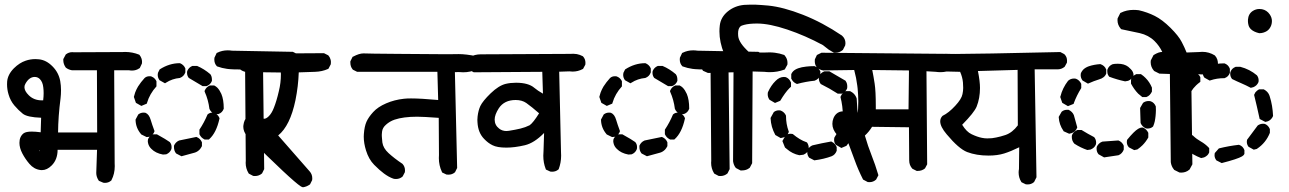

<svg xmlns="http://www.w3.org/2000/svg" viewBox="-20 -792 5540 825"><path d="M159.7 -61Q156.7 -61 153.3 -61.5Q126 -64.9 106.4 -87.9Q88.4 -108.9 75.9 -132.8Q63.5 -156.7 63.5 -178.2Q63.5 -205.1 81.5 -219.2Q91.8 -226.6 116.2 -226.6Q132.3 -226.6 154.8 -223.6L156.7 -286.1Q97.7 -288.1 78.1 -303.2Q59.1 -318.4 41.7 -338.9Q24.4 -359.4 16.6 -386.7Q10.3 -407.7 10.3 -429.7Q10.3 -435.5 10.7 -441.4Q13.2 -471.7 39.6 -498.5Q64 -522.5 90.3 -531.2Q110.4 -538.1 132.3 -538.1Q139.6 -538.1 147.9 -537.1Q179.2 -533.7 205.6 -506.8Q231.9 -480.5 238.8 -443.8Q242.2 -423.8 242.2 -405Q242.2 -386.2 240.2 -369.6Q230 -291.5 229.5 -222.7H397.5L396.5 -490.2H288.6Q273.9 -492.7 262.7 -501.5Q252 -516.6 252 -533.2Q252 -535.2 252 -538.1L262.7 -558.1Q275.4 -567.9 290.5 -567.9Q293.5 -567.9 296.4 -567.4L507.8 -568.4Q512.7 -568.8 517.6 -568.8Q548.8 -568.8 578.1 -557.1L579.6 -555.7Q590.3 -542 590.3 -526.4Q590.3 -523.4 589.8 -519L580.6 -499.5L578.6 -498.5Q564.9 -488.8 547.4 -488.8Q540.5 -488.8 533.2 -490.2H470.7Q470.7 -480 470.7 -469.7L472.7 -90.3Q473.1 -84 473.1 -78.1Q473.1 -44.9 459 -18.1L458.5 -16.6L457 -15.6Q446.3 -6.3 431.2 -6.3Q424.8 -6.3 422.9 -7.3L404.8 -15.1Q393.6 -31.7 393.6 -48.8Q393.6 -49.3 397 -148.4H227.5Q227.5 -106.4 202.1 -81.1Q182.1 -61 159.7 -61ZM151.4 -146Q149.4 -145 148.4 -144.5Q148.9 -143.6 149.9 -142.1Q150.4 -143.6 151.4 -146ZM165.5 -360.8Q167.5 -377.9 167.5 -391.6Q167.5 -405.3 166 -416.5Q163.6 -439.9 150.9 -452.6Q141.6 -461.4 129.4 -461.4Q105.5 -461.4 89.4 -432.6Q85 -425.3 85 -417.5Q85 -400.9 103.5 -382.8Q125.5 -360.8 159.7 -360.8Q162.6 -360.8 165.5 -360.8Z M1047.9 -47.9Q1035.6 -68.4 1035.6 -92.3Q1035.6 -97.2 1036.1 -101.1L1033.2 -493.2Q974.1 -493.2 955.6 -496.1Q934.1 -499 912.6 -506.8L911.1 -508.3Q900.9 -519.5 900.9 -536.1Q900.9 -539.6 901.4 -543.9L911.1 -564.5L913.6 -565.4Q934.1 -575.7 958.5 -575.7Q967.8 -575.7 977.1 -574.2L1238.3 -569.3L1256.8 -560.1L1257.8 -558.6Q1268.1 -546.9 1268.1 -530.3Q1268.1 -526.9 1267.6 -522L1258.3 -503.4L1256.3 -502.4Q1243.2 -492.7 1228.5 -492.2H1110.4L1115.2 -65.4L1106 -46.9Q1092.8 -35.6 1075.7 -35.6Q1072.8 -35.6 1067.9 -36.1L1049.3 -45.9ZM727.5 -160.6Q727.5 -162.6 727.5 -166Q734.4 -181.6 749 -188L750.5 -188.5Q786.6 -195.3 823.7 -203.6L826.2 -202.6Q840.8 -196.3 847.2 -181.6L847.7 -180.2V-164.1Q842.3 -153.8 837.4 -148.9Q828.1 -139.6 816.9 -136.2L759.8 -120.6L737.3 -132.3L735.8 -133.8Q727.5 -144.5 727.5 -160.6ZM616.2 -177.2Q615.2 -180.7 615.2 -182.9Q615.2 -185.1 615.2 -187Q615.2 -191.4 616 -193.6Q616.7 -195.8 618.2 -198.2Q624.5 -209 636.7 -214.4L638.2 -214.8H654.3Q694.8 -192.4 709.5 -181.6Q717.3 -172.9 717.3 -159.7Q717.3 -152.8 715.8 -149.9Q710 -135.7 695.3 -129.4L694.3 -128.9L680.2 -127.9Q648.4 -133.8 630.4 -152.3Q619.1 -163.1 616.2 -177.2ZM836.9 -215.3V-234.9Q857.4 -265.6 871.6 -299.8L872.6 -300.8Q880.9 -308.1 893.1 -308.1Q898.9 -308.1 901.4 -307.1Q916 -300.8 922.4 -286.1L923.3 -283.7L922.9 -281.7Q909.7 -221.7 879.4 -194.3L877 -192.4H859.4Q851.1 -196.8 845.9 -201.9Q840.8 -207 836.9 -215.3ZM575.7 -301.3Q585 -308.1 596.7 -308.1Q603 -308.1 605.5 -307.1Q620.6 -300.8 627.4 -277.3Q633.3 -257.3 644 -228.5Q641.6 -221.7 639.4 -218.8Q637.2 -215.8 634.8 -212.9Q629.4 -207.5 621.1 -204.1L609.9 -203.1L586.9 -214.4L585.9 -215.8Q563.5 -242.2 562.5 -275.9V-278.3L574.2 -300.3ZM882.3 -424.8H900.4Q908.7 -420.4 914.1 -415Q923.8 -404.8 931.2 -388.2Q941.4 -363.8 941.4 -326.2V-324.7Q938 -315.9 932.6 -310.5Q927.2 -305.2 918.5 -301.8H902.8Q886.7 -308.6 880.4 -323.2L879.9 -324.2Q875 -363.3 859.9 -397L858.9 -400.4L859.9 -403.3Q866.2 -418 880.9 -424.3ZM622.1 -464.4Q628.4 -464.4 630.6 -463.4Q632.8 -462.4 634.5 -461.4Q636.2 -460.4 638.2 -459.5Q647 -453.6 651.9 -443.8L652.3 -441.9V-420.9Q623 -388.7 611.8 -350.1L610.8 -346.7L587.4 -336.9L564 -350.1L555.2 -375.5Q558.1 -387.7 560.5 -393.8Q563 -399.9 564.2 -402.8Q565.4 -405.8 566.9 -408.7Q569.8 -414.6 573.2 -420.4Q585.4 -439.5 601.1 -456.5Q609.4 -464.4 622.1 -464.4ZM783.7 -479Q783.7 -484.9 784.7 -487.3Q791 -502 805.7 -508.3L807.1 -508.8H826.7Q856.9 -496.1 883.8 -473.1Q890.6 -463.9 890.6 -450.2Q890.6 -447.8 890.6 -444.3Q887.2 -436 881.8 -430.7Q876.5 -425.3 867.7 -421.9H852.5H850.6L791.5 -457L790.5 -458Q783.7 -467.3 783.7 -479ZM657.7 -470.7Q657.7 -474.1 658.7 -479L666 -493.7Q707.5 -520.5 752 -520.5H753.4Q769.5 -513.7 775.9 -499L776.4 -497.6V-481Q772.9 -471.7 767.3 -466.1Q761.7 -460.4 752.9 -457Q720.2 -454.1 692.9 -436.5L689 -434.1L665.5 -447.3L664.6 -448.7Q657.7 -458.5 657.7 -470.7Z M1025.4 -247.6Q1025.4 -250.5 1025.9 -253.9Q1028.8 -276.9 1041.5 -289.6Q1051.8 -299.8 1065.4 -299.8Q1070.3 -299.8 1075.7 -298.8Q1093.3 -294.4 1107.9 -284.2Q1111.3 -281.7 1115.2 -281.7Q1124 -281.7 1135.3 -293Q1147.9 -305.7 1156.7 -328.6Q1168.5 -357.9 1178.2 -400.4Q1187 -435.5 1187 -473.1Q1187 -477.1 1186.5 -480.5L1038.1 -482.4Q1022.9 -484.9 1010.7 -494.6Q1001 -508.8 1001 -525.9Q1001 -527.8 1001 -531.2L1010.3 -550.8L1011.2 -551.8Q1022.5 -562 1039.1 -562Q1042 -562 1045.4 -561.5L1372.1 -563.5L1390.6 -554.2Q1397.5 -546.4 1399.9 -537.6Q1401.9 -531.2 1401.9 -526.1Q1401.9 -521 1401.4 -516.1L1391.6 -497.1L1389.2 -495.6Q1364.3 -484.4 1334 -483.4L1263.7 -481Q1261.7 -421.4 1249.5 -361.3Q1226.6 -251.5 1175.3 -210L1310.5 -55.7Q1321.8 -43 1321.8 -25.9Q1321.8 -22.9 1321.3 -18.1L1312 0.5L1310.1 1.5Q1297.9 10.3 1281.7 12.7Q1276.4 11.2 1272.5 8.8Q1233.4 -16.1 1041 -207.5Q1025.4 -227.1 1025.4 -247.6Z M1865.7 -112.8Q1865.7 -119.1 1866.2 -125.5L1865.2 -285.6Q1799.3 -290.5 1772.5 -290.5Q1712.9 -290.5 1675.3 -277.8Q1654.3 -270.5 1638.7 -256.3Q1623.5 -243.2 1621.6 -226.1Q1620.6 -218.8 1620.6 -214.4Q1620.6 -210 1620.6 -207.8Q1620.6 -205.6 1621.1 -200.7Q1621.6 -190.9 1623 -179.7Q1626.5 -155.3 1649.4 -134.3Q1673.8 -111.8 1709.5 -87.9Q1720.2 -76.2 1720.2 -60.1Q1720.2 -57.1 1719.7 -52.2L1710.4 -34.2L1709.5 -33.2Q1697.8 -22.9 1681.6 -22.9Q1674.3 -22.9 1669.9 -24.4Q1665.5 -25.9 1660.2 -28.3Q1654.8 -30.8 1649.4 -33.7Q1639.2 -39.6 1629.9 -46.4Q1610.8 -60.5 1587.6 -84Q1564.5 -107.4 1552.7 -145.5Q1543 -176.8 1543 -204.6Q1543 -210.4 1543.5 -216.3Q1545.9 -249 1554.7 -268.8Q1563.5 -288.6 1583.5 -310.5Q1603.5 -332.5 1639.2 -347.9Q1674.8 -363.3 1715.8 -367.7Q1728 -369.1 1746.1 -369.1Q1788.1 -369.1 1862.8 -362.3L1859.4 -483.4H1514.6L1496.1 -492.7L1495.1 -494.1Q1485.4 -505.9 1485.4 -522.9Q1485.4 -524.9 1485.4 -528.3L1495.1 -547.9L1497.6 -548.8Q1523.4 -562.5 1541 -562.5Q1542 -562.5 1543.5 -562.5Q1559.1 -561.5 1689.9 -560.5Q1837.9 -559.1 1883.8 -559.1Q1929.7 -559.1 1938 -559.3Q1946.3 -559.6 1949.7 -559.6Q1983.4 -559.6 2027.3 -550.3L2029.3 -548.3Q2039.6 -537.1 2039.6 -520.5Q2039.6 -517.1 2039.1 -512.2L2029.3 -494.1Q2001 -481.4 1970.7 -481.4Q1960.9 -481.4 1950.7 -482.4L1934.6 -481.9L1944.3 -70.3L1935.1 -51.8L1933.6 -50.8Q1922.9 -41.5 1906.7 -41.5Q1903.3 -41.5 1898.4 -42L1879.9 -50.8L1878.9 -53.2Q1865.7 -81.1 1865.7 -112.8Z M2314.5 -123Q2314.5 -132.3 2315.4 -142.1L2317.9 -220.7Q2275.9 -177.7 2235.4 -168Q2191.4 -157.7 2155.8 -157.7Q2116.2 -157.7 2096.2 -168Q2077.1 -177.2 2060.1 -195.3Q2034.2 -221.7 2031.7 -266.1Q2031.2 -270.5 2031.2 -276.9Q2031.2 -283.2 2032.2 -292Q2035.2 -317.4 2043.9 -336.4Q2054.2 -357.9 2088.4 -391.1Q2123 -424.3 2152.8 -431.6Q2173.3 -436.5 2197.3 -436.5Q2250.5 -436.5 2275.9 -414.6Q2290.5 -402.3 2313 -389.6L2310.1 -483.4L2015.6 -481.4L1997.6 -491.2L1996.6 -492.2Q1987.3 -504.9 1987.3 -522Q1987.3 -523.9 1987.3 -527.3L1997.1 -545.9L1999 -546.9Q2020 -558.6 2046.4 -558.6Q2048.8 -558.6 2050.8 -558.6L2431.2 -560.5Q2436.5 -561 2443.4 -561Q2450.2 -561 2458.5 -559.6Q2471.7 -557.1 2484.4 -550.3L2485.4 -549.3Q2495.6 -538.1 2495.6 -522Q2495.6 -519 2495.1 -514.2L2485.4 -496.1L2483.4 -495.1Q2463.4 -484.4 2440.4 -484.4Q2433.6 -484.4 2426.3 -485.4L2382.8 -483.9L2390.6 -138.2Q2391.1 -130.4 2391.1 -123Q2391.1 -92.8 2380.4 -64.5L2378.9 -63.5Q2368.2 -54.2 2352.5 -54.2Q2349.1 -54.2 2344.7 -54.7L2325.7 -63.5L2324.7 -66.4Q2314.5 -92.3 2314.5 -123ZM2195.8 -362.3Q2147 -362.3 2123.5 -327.1Q2105.5 -299.3 2105.5 -278.3Q2105.5 -254.4 2124.5 -239.7Q2137.7 -229 2156.2 -229Q2161.1 -229 2167 -230Q2194.8 -234.4 2216.1 -239.5Q2237.3 -244.6 2255.9 -253.9Q2271.5 -265.1 2296.4 -305.2Q2264.6 -333 2241.2 -349.6Q2222.7 -362.3 2195.8 -362.3Z M3047.9 -47.9Q3035.6 -68.4 3035.6 -92.3Q3035.6 -97.2 3036.1 -101.1L3033.2 -493.2Q2974.1 -493.2 2955.6 -496.1Q2934.1 -499 2912.6 -506.8L2911.1 -508.3Q2900.9 -519.5 2900.9 -536.1Q2900.9 -539.6 2901.4 -543.9L2911.1 -564.5L2913.6 -565.4Q2934.1 -575.7 2958.5 -575.7Q2967.8 -575.7 2977.1 -574.2L3238.3 -569.3L3256.8 -560.1L3257.8 -558.6Q3268.1 -546.9 3268.1 -530.3Q3268.1 -526.9 3267.6 -522L3258.3 -503.4L3256.3 -502.4Q3243.2 -492.7 3228.5 -492.2H3110.4L3115.2 -65.4L3106 -46.9Q3092.8 -35.6 3075.7 -35.6Q3072.8 -35.6 3067.9 -36.1L3049.3 -45.9ZM2727.5 -160.6Q2727.5 -162.6 2727.5 -166Q2734.4 -181.6 2749 -188L2750.5 -188.5Q2786.6 -195.3 2823.7 -203.6L2826.2 -202.6Q2840.8 -196.3 2847.2 -181.6L2847.7 -180.2V-164.1Q2842.3 -153.8 2837.4 -148.9Q2828.1 -139.6 2816.9 -136.2L2759.8 -120.6L2737.3 -132.3L2735.8 -133.8Q2727.5 -144.5 2727.5 -160.6ZM2616.2 -177.2Q2615.2 -180.7 2615.2 -182.9Q2615.2 -185.1 2615.2 -187Q2615.2 -191.4 2616 -193.6Q2616.7 -195.8 2618.2 -198.2Q2624.5 -209 2636.7 -214.4L2638.2 -214.8H2654.3Q2694.8 -192.4 2709.5 -181.6Q2717.3 -172.9 2717.3 -159.7Q2717.3 -152.8 2715.8 -149.9Q2710 -135.7 2695.3 -129.4L2694.3 -128.9L2680.2 -127.9Q2648.4 -133.8 2630.4 -152.3Q2619.1 -163.1 2616.2 -177.2ZM2836.9 -215.3V-234.9Q2857.4 -265.6 2871.6 -299.8L2872.6 -300.8Q2880.9 -308.1 2893.1 -308.1Q2898.9 -308.1 2901.4 -307.1Q2916 -300.8 2922.4 -286.1L2923.3 -283.7L2922.9 -281.7Q2909.7 -221.7 2879.4 -194.3L2877 -192.4H2859.4Q2851.1 -196.8 2845.9 -201.9Q2840.8 -207 2836.9 -215.3ZM2575.7 -301.3Q2585 -308.1 2596.7 -308.1Q2603 -308.1 2605.5 -307.1Q2620.6 -300.8 2627.4 -277.3Q2633.3 -257.3 2644 -228.5Q2641.6 -221.7 2639.4 -218.8Q2637.2 -215.8 2634.8 -212.9Q2629.4 -207.5 2621.1 -204.1L2609.9 -203.1L2586.9 -214.4L2585.9 -215.8Q2563.5 -242.2 2562.5 -275.9V-278.3L2574.2 -300.3ZM2882.3 -424.8H2900.4Q2908.7 -420.4 2914.1 -415Q2923.8 -404.8 2931.2 -388.2Q2941.4 -363.8 2941.4 -326.2V-324.7Q2938 -315.9 2932.6 -310.5Q2927.2 -305.2 2918.5 -301.8H2902.8Q2886.7 -308.6 2880.4 -323.2L2879.9 -324.2Q2875 -363.3 2859.9 -397L2858.9 -400.4L2859.9 -403.3Q2866.2 -418 2880.9 -424.3ZM2622.1 -464.4Q2628.4 -464.4 2630.6 -463.4Q2632.8 -462.4 2634.5 -461.4Q2636.2 -460.4 2638.2 -459.5Q2647 -453.6 2651.9 -443.8L2652.3 -441.9V-420.9Q2623 -388.7 2611.8 -350.1L2610.8 -346.7L2587.4 -336.9L2564 -350.1L2555.2 -375.5Q2558.1 -387.7 2560.5 -393.8Q2563 -399.9 2564.2 -402.8Q2565.4 -405.8 2566.9 -408.7Q2569.8 -414.6 2573.2 -420.4Q2585.4 -439.5 2601.1 -456.5Q2609.4 -464.4 2622.1 -464.4ZM2783.7 -479Q2783.7 -484.9 2784.7 -487.3Q2791 -502 2805.7 -508.3L2807.1 -508.8H2826.7Q2856.9 -496.1 2883.8 -473.1Q2890.6 -463.9 2890.6 -450.2Q2890.6 -447.8 2890.6 -444.3Q2887.2 -436 2881.8 -430.7Q2876.5 -425.3 2867.7 -421.9H2852.5H2850.6L2791.5 -457L2790.5 -458Q2783.7 -467.3 2783.7 -479ZM2657.7 -470.7Q2657.7 -474.1 2658.7 -479L2666 -493.7Q2707.5 -520.5 2752 -520.5H2753.4Q2769.5 -513.7 2775.9 -499L2776.4 -497.6V-481Q2772.9 -471.7 2767.3 -466.1Q2761.7 -460.4 2752.9 -457Q2720.2 -454.1 2692.9 -436.5L2689 -434.1L2665.5 -447.3L2664.6 -448.7Q2657.7 -458.5 2657.7 -470.7Z M3091.3 -561.5Q3071.3 -610.8 3071.3 -657.2Q3071.3 -669.4 3072.8 -682.1Q3076.7 -717.8 3106.9 -742.7Q3136.7 -767.1 3177.2 -771Q3190.9 -772 3202.9 -772Q3214.8 -772 3225.1 -772Q3248.5 -771 3280.8 -768.1Q3345.7 -761.7 3430.2 -728.5Q3514.6 -695.3 3597.7 -639.2Q3612.8 -626 3612.8 -606.4Q3612.8 -602.5 3611.8 -597.2L3602.1 -578.1L3601.1 -577.1Q3587.9 -565.4 3568.4 -565.4Q3566.9 -565.4 3563 -565.4L3539.6 -579.6L3516.1 -598.1Q3439.9 -639.2 3363 -665Q3286.1 -690.9 3232.9 -690.9Q3216.3 -690.9 3202.1 -689.5Q3188 -688 3177.2 -685.1Q3165.5 -682.6 3160.2 -677.2Q3151.4 -668 3151.4 -647.9Q3151.4 -643.1 3151.9 -637.2Q3154.8 -606.9 3200.2 -566.4H3269Q3276.9 -566.9 3287.1 -566.9Q3297.4 -566.9 3309.6 -565.4Q3329.6 -563 3350.1 -555.7L3351.6 -553.7Q3363.8 -540 3363.8 -521.5Q3363.8 -518.6 3363.3 -514.2L3352.1 -493.7L3349.6 -492.7Q3320.8 -481.9 3287.6 -481.9Q3276.4 -481.9 3264.2 -483.4L3213.9 -484.9L3211.9 -90.8L3201.7 -71.3L3200.2 -70.3Q3187.5 -59.6 3167.5 -59.6Q3165.5 -59.6 3162.1 -59.6L3142.6 -69.8L3141.1 -71.3Q3132.3 -82.5 3129.9 -99.1L3131.8 -481.4L3022 -478.5L3001 -487.8L2999.5 -489.7Q2989.7 -502.9 2989.7 -520.5Q2989.7 -523.9 2990.2 -528.3L3000 -548.8L3002.4 -549.8Q3022.9 -560.5 3047.9 -560.5L3064.9 -560.1Q3078.6 -560.1 3091.3 -561.5ZM3448.7 -137.7Q3448.7 -144 3449.7 -146.2Q3450.7 -148.4 3451.4 -150.1Q3452.1 -151.9 3453.6 -153.3Q3459.5 -162.6 3471.2 -167.5Q3510.3 -176.8 3551.8 -184.1L3554.2 -182.6Q3568.4 -175.8 3574.7 -161.1L3575.2 -159.7V-144Q3568.4 -126.5 3553.2 -120.6Q3520.5 -108.4 3479 -103L3456.5 -114.7L3455.6 -116.2Q3448.7 -125.5 3448.7 -137.7ZM3377 -217.3Q3380.4 -217.3 3386.2 -216.3Q3417 -190.4 3444.8 -181.2L3447.3 -180.2L3448.7 -178.2Q3455.1 -168.5 3455.1 -155.3Q3455.1 -152.8 3455.1 -149.4Q3448.2 -133.8 3432.6 -127.4L3430.7 -127L3414.6 -125Q3384.3 -131.3 3361.3 -151.4L3353 -158.2L3341.8 -186L3355 -209L3356 -210Q3364.3 -217.3 3377 -217.3ZM3564 -191.4Q3564 -194.8 3564.9 -200.2Q3584 -231.4 3600.1 -262.7Q3606.4 -268.6 3613.8 -270Q3617.7 -271 3621.6 -271Q3628.4 -271 3630.9 -270Q3645.5 -263.7 3651.9 -249L3652.3 -247.6V-229.5Q3641.6 -195.3 3618.2 -167L3617.2 -165.5L3595.2 -156.2L3572.3 -169.4L3571.3 -170.4Q3564 -178.7 3564 -191.4ZM3326.7 -317.9Q3332.5 -317.9 3334.7 -316.9Q3336.9 -315.9 3338.9 -314.9Q3340.8 -314 3342.3 -313Q3352.1 -306.6 3356.9 -295.9L3357.4 -294.4V-293Q3357.4 -259.3 3368.7 -228L3369.6 -225.6Q3367.2 -218.8 3365 -215.8Q3362.8 -212.9 3360.4 -210Q3355 -204.6 3347.2 -201.7L3334.5 -198.7L3311.5 -211.9Q3301.8 -230 3296.9 -247.1Q3292 -264.2 3291 -285.2L3304.7 -310.1L3305.7 -311Q3314.9 -317.9 3326.7 -317.9ZM3601.6 -294.9Q3601.6 -335.9 3591.3 -375.5Q3593.8 -381.8 3596.2 -385.3Q3598.6 -388.7 3600.6 -390.6Q3602.5 -392.6 3603.8 -393.8Q3605 -395 3606.4 -396Q3609.4 -397.9 3614.3 -400.4H3632.8Q3643.1 -395 3647.9 -390.1Q3657.2 -380.9 3661.1 -368.7L3666 -289.6Q3659.2 -273.4 3644.5 -267.1L3643.1 -266.6H3626Q3617.2 -271 3611.3 -276.9Q3605.5 -282.7 3601.6 -293.5ZM3278.8 -386.7Q3278.8 -393.1 3279.8 -396Q3293 -425.3 3312.5 -444.3Q3329.1 -461.4 3348.6 -461.4Q3352.1 -461.4 3356.9 -460.4Q3364.7 -457 3369.9 -451.7Q3375 -446.3 3378.9 -437V-419.4Q3374 -415 3372.1 -413.1Q3354 -395 3332.5 -358.9L3310.1 -349.6L3286.6 -363.3L3285.6 -364.7Q3278.8 -374.5 3278.8 -386.7ZM3498.5 -455.1Q3498.5 -461.4 3500 -464.4Q3502.4 -471.2 3507.8 -476.6Q3513.2 -481.9 3522 -485.4H3542H3543.9L3612.8 -445.3L3613.8 -443.8Q3620.6 -434.1 3620.6 -420.9Q3620.6 -413.6 3619.6 -411.1Q3613.3 -396.5 3598.6 -390.1L3597.2 -389.6H3579.6Q3544.9 -412.1 3506.3 -431.2L3505.4 -433.1Q3498.5 -442.9 3498.5 -455.1ZM3379.9 -454.1V-473.6Q3383.3 -481 3388.2 -485.8Q3403.8 -501.5 3444.3 -505.9Q3460 -507.8 3478.5 -507.8H3480Q3490.2 -503.9 3495.6 -498.5Q3501 -493.2 3504.9 -485.4V-467.8Q3501 -460 3495.6 -454.6Q3490.2 -449.2 3480.5 -445.3Q3441.9 -441.4 3404.8 -431.2L3402.3 -432.1Q3387.7 -438.5 3380.9 -452.6Z M3727.1 -247.1Q3713.9 -225.6 3696.3 -209.5Q3709.5 -163.6 3725.1 -124.5Q3740.7 -85.4 3754.4 -39.1L3744.6 -20.5Q3732.4 -9.3 3716.3 -9.3Q3712.9 -9.3 3708.5 -9.8L3688.5 -20.5Q3667 -63 3652.1 -104.7Q3637.2 -146.5 3622.1 -185.5Q3596.7 -189.9 3576.7 -212.6Q3556.6 -235.4 3556.6 -259.8Q3556.6 -272.5 3561 -283.2Q3565.4 -294.9 3573.7 -302.7Q3585.4 -313.5 3602.1 -313.5Q3630.9 -313.5 3658.7 -284.2Q3665.5 -300.3 3667 -323.7Q3668 -339.8 3668 -356.2Q3668 -372.6 3667.2 -383.5Q3666.5 -394.5 3666 -400.6Q3665.5 -406.7 3665 -412.8Q3664.6 -418.9 3663.6 -424.3Q3659.7 -456.5 3650.4 -491.2L3517.1 -489.3Q3502.4 -491.7 3490.7 -501.5Q3481 -512.7 3481 -528.8Q3481 -532.2 3481.4 -537.1L3490.2 -555.7L3509.8 -565.4L4054.7 -560.5L4073.7 -551.3L4074.7 -549.8Q4083.5 -538.1 4083.5 -522Q4083.5 -514.6 4082.5 -512.7L4074.2 -494.1L4071.8 -493.2Q4048.3 -481.9 4021 -481.9Q4011.2 -481.9 4001 -483.4L3960.9 -485.8L3963.9 -85.9L3954.6 -68.4Q3941.4 -57.6 3923.8 -57.6Q3922.4 -57.6 3918.9 -57.6L3900.4 -66.9Q3886.7 -82 3886.7 -102.5L3885.7 -245.1ZM3743.2 -336.4Q3743.2 -329.6 3743.2 -322.3H3883.8L3885.7 -489.3L3728 -491.2Q3733.4 -464.4 3738.3 -432.4Q3743.2 -400.4 3743.2 -336.4Z M4356.9 -50.8Q4356.9 -58.1 4358.4 -65.9L4359.4 -159.2Q4323.7 -141.6 4294.9 -132.6Q4266.1 -123.5 4227.5 -123.5Q4175.8 -123.5 4135.7 -138.7Q4099.6 -152.8 4047.9 -214.8Q4020 -247.6 4020 -270.5Q4020 -283.7 4029.3 -293.5L4030.3 -294.4Q4056.6 -307.1 4084.5 -337.4Q4111.8 -366.7 4115.7 -387.7Q4118.7 -401.9 4118.7 -414.3Q4118.7 -426.8 4117.7 -437.5Q4115.7 -460.4 4105.5 -483.4L4022 -485.4Q4008.3 -487.8 3997.6 -497.6Q3987.3 -508.8 3987.3 -525.9Q3987.3 -527.8 3987.3 -531.2L3997.1 -551.3L4000 -552.2Q4023.9 -561 4044.4 -561Q4050.3 -561 4055.4 -560.5Q4060.5 -560.1 4084.5 -560.1Q4174.3 -560.1 4536.1 -568.4L4553.7 -559.1L4554.2 -558.1Q4564.9 -547.9 4564.9 -531.2Q4564.9 -527.8 4564.5 -522.9L4555.2 -505.9L4553.7 -504.4Q4541.5 -494.6 4526.4 -494.1H4425.8L4433.6 -30.3L4423.3 -9.8L4421.9 -8.8Q4411.1 0.5 4395.5 0.5Q4392.1 0.5 4387.7 0L4369.6 -8.8L4368.2 -10.7Q4356.9 -28.8 4356.9 -50.8ZM4182.1 -486.8Q4190.9 -441.9 4190.9 -414.1Q4190.9 -369.6 4176.3 -333.5Q4170.9 -320.8 4155.8 -301.8Q4140.6 -282.7 4114.3 -255.9Q4133.3 -225.1 4154.8 -215.3Q4179.2 -203.6 4199.2 -199.7Q4210.9 -197.3 4222.2 -197.3Q4233.4 -197.3 4242.4 -198.2Q4251.5 -199.2 4260.3 -201.2Q4278.3 -204.6 4300.3 -211.9Q4330.1 -222.2 4353.5 -253.4L4352.5 -491.7Z M4924.3 -524.9Q4924.3 -527.8 4924.8 -532.2L4936.5 -555.2Q4948.2 -562.5 4957.3 -565.7Q4966.3 -568.8 4974.1 -568.8Q4961.9 -594.7 4940.9 -615.7Q4915 -641.1 4877.2 -649.7Q4839.4 -658.2 4797.9 -666.5L4795.9 -668.5Q4781.7 -684.6 4781.7 -705.6Q4781.7 -708.5 4782.2 -712.9L4793.9 -736.3L4796.4 -737.3Q4820.8 -749.5 4850.6 -749.5Q4861.3 -749.5 4873.5 -748Q4909.7 -739.7 4941.9 -723.6Q4974.1 -707.5 5009.3 -672.6Q5044.4 -637.7 5057.6 -611.8Q5069.3 -589.8 5078.6 -566.4L5132.3 -568.4Q5139.2 -569.3 5146 -569.3Q5175.3 -569.3 5200.2 -553.7Q5208 -544.9 5210.7 -535.9Q5213.4 -526.9 5213.4 -518.6Q5213.4 -515.1 5212.9 -510.7L5201.2 -487.8L5199.2 -486.3Q5175.3 -472.2 5146 -472.2Q5136.7 -472.2 5126.5 -473.6L5098.6 -472.2L5103.5 -85.9L5091.3 -63.5Q5082 -55.7 5073 -53Q5064 -50.3 5055.7 -50.3Q5052.2 -50.3 5047.9 -50.8L5025.4 -62L5024.4 -63.5Q5013.2 -76.7 5010.7 -95.2L5006.8 -474.1L4961.9 -475.6L4939.5 -486.8L4938.5 -487.8Q4924.3 -503.9 4924.3 -524.9ZM4691.9 -152.8Q4691.9 -159.2 4692.9 -161.6Q4700.2 -177.2 4715.8 -183.1L4717.3 -183.6Q4750.5 -185.5 4785.6 -188.5Q4798.3 -183.1 4804.2 -173.8Q4806.6 -170.9 4808.6 -165.5V-148.9Q4801.8 -131.8 4787.1 -125.5L4786.1 -125L4724.1 -115.7L4700.7 -128.9L4699.7 -129.9Q4691.9 -139.6 4691.9 -152.8ZM4585.4 -203.6Q4585.4 -210 4586.4 -211.9Q4587.4 -213.9 4588.1 -215.3Q4588.9 -216.8 4589.8 -218.3Q4596.7 -228 4608.4 -232.9L4609.9 -233.4H4627.4Q4654.3 -216.8 4681.6 -202.6Q4689.9 -192.4 4689.9 -179.7Q4689.9 -173.3 4688.5 -170.4Q4682.6 -156.2 4666 -149.4L4651.9 -147.5Q4623.5 -157.2 4597.7 -173.8L4596.7 -174.3Q4585.4 -186.5 4585.4 -203.6ZM4821.8 -182.1Q4821.8 -185.1 4822.8 -190.9Q4837.9 -209.5 4850.1 -221.7Q4872.6 -244.1 4887.2 -244.1Q4890.1 -244.1 4891.6 -243.7Q4906.2 -237.3 4913.6 -222.2L4914.1 -220.7V-201.2Q4903.3 -182.1 4889.2 -168Q4879.9 -158.7 4867.2 -149.9L4853.5 -147L4831.1 -158.7L4830.1 -159.7Q4821.8 -168.9 4821.8 -182.1ZM4565.9 -320.3Q4567.9 -320.3 4571.3 -320.3Q4587.9 -312.5 4594.2 -297.4Q4601.1 -272.5 4608.9 -244.6L4607.9 -242.2Q4601.6 -226.6 4585.4 -220.2L4574.2 -217.3L4550.3 -228L4549.3 -230Q4531.2 -256.3 4529.3 -287.6V-290L4541.5 -311.5L4542.5 -312.5Q4551.8 -320.3 4565.9 -320.3ZM4915.5 -357.9Q4922.4 -357.9 4925.3 -356.4Q4932.1 -354 4937.5 -348.6Q4942.9 -343.3 4946.3 -335Q4946.8 -326.2 4946.8 -319.3Q4946.8 -312.5 4946.3 -305.9Q4945.8 -299.3 4945.3 -293.2Q4944.8 -287.1 4943.8 -281.5Q4942.9 -275.9 4941.9 -270.5Q4939.5 -259.8 4935.1 -249.5L4934.1 -248Q4924.8 -239.7 4911.6 -239.7Q4905.3 -239.7 4902.8 -240.7Q4887.7 -248 4881.3 -262.7L4880.9 -264.2L4878.9 -328.1L4891.6 -350.1L4893.1 -351.1Q4902.8 -357.9 4915.5 -357.9ZM4595.2 -454.6Q4601.1 -454.6 4604.5 -453.1Q4611.3 -450.2 4616.7 -445.1Q4622.1 -439.9 4626 -431.6V-413.6Q4606 -381.3 4594.2 -349.1L4593.3 -345.7L4568.8 -335.9L4544.4 -350.1L4535.6 -375.5L4536.6 -377.9Q4545.4 -413.6 4569.3 -444.8Q4580.1 -454.6 4595.2 -454.6ZM4839.8 -432.6V-449.7Q4843.8 -459.5 4849.1 -464.8Q4854.5 -470.2 4862.8 -473.6H4882.3Q4894.5 -465.3 4902.3 -457Q4919.9 -439.5 4929.7 -415.5V-398.4Q4925.3 -389.6 4919.9 -384Q4914.6 -378.4 4905.8 -375H4888.2Q4877.9 -382.8 4870.6 -389.6Q4853 -407.7 4839.8 -432.6ZM4623.5 -469.7Q4623.5 -473.1 4624.5 -478Q4628.9 -487.3 4634.8 -493.2Q4644.5 -502.4 4658.7 -507.3Q4680.2 -514.6 4708 -516.6Q4726.6 -510.3 4732.9 -494.1L4733.4 -492.7V-476.1Q4726.6 -457.5 4702.1 -450.7Q4682.1 -444.8 4654.8 -432.6L4631.3 -446.3L4630.4 -447.8Q4623.5 -457.5 4623.5 -469.7ZM4738.3 -480.5Q4737.8 -483.9 4737.8 -486.3Q4737.8 -491.7 4738.8 -494.1Q4745.1 -509.8 4760.7 -516.1Q4768.6 -518.1 4783.2 -518.1Q4811 -518.1 4828.1 -504.9Q4833 -500.5 4838.6 -495.1Q4844.2 -489.7 4847.4 -483.2Q4850.6 -476.6 4850.6 -470.2Q4850.6 -469.2 4850.6 -466.8Q4846.7 -458.5 4841.3 -453.4Q4835.9 -448.2 4827.6 -444.8L4814.5 -442.4Q4779.8 -449.7 4746.1 -462.4Q4738.8 -471.7 4738.3 -480.5Z M5198.7 -125.5Q5198.7 -128.4 5199.7 -134.3L5217.3 -154.3Q5260.3 -165 5303.7 -169.9Q5313 -166.5 5318.4 -161.1Q5323.7 -155.8 5327.1 -147V-131.3Q5325.7 -127.4 5323.2 -125Q5320.8 -122.6 5316.9 -120.1Q5298.3 -108.9 5229.5 -91.3L5206.5 -103L5205.6 -104.5Q5198.7 -113.8 5198.7 -125.5ZM5064 -181.6Q5064 -187.5 5065.4 -190.4Q5067.9 -196.8 5073.2 -202.1Q5078.6 -207.5 5087.4 -210.9H5105L5106.9 -208.5Q5121.1 -194.8 5139.2 -184.6Q5159.2 -173.3 5173.8 -157.7L5175.8 -155.3V-137.2Q5172.4 -129.4 5168.5 -125.5Q5162.1 -119.1 5153.8 -115.7L5141.1 -112.8Q5106.4 -126 5076.7 -149.4Q5064 -164.1 5064 -181.6ZM5337.4 -183.1Q5337.4 -186 5338.4 -191.4L5384.3 -252.9Q5395 -260.3 5407.2 -260.3Q5413.6 -260.3 5416.5 -258.8Q5429.7 -252.9 5436 -238.3L5436.5 -236.8V-221.2Q5419.4 -178.2 5381.3 -152.8L5379.9 -151.9L5367.2 -148.9L5345.2 -161.1L5344.2 -162.1Q5337.4 -171.4 5337.4 -183.1ZM5021.5 -297.9Q5021.5 -308.6 5022.5 -318.4L5031.7 -338.9L5033.2 -339.8Q5043.9 -349.1 5058.1 -349.1Q5064 -349.1 5066.4 -348.1Q5081.1 -341.8 5087.4 -327.1L5087.9 -325.7V-324.2Q5087.9 -290 5098.1 -249.5L5097.2 -247.1Q5090.8 -232.4 5077.6 -226.1L5076.2 -225.6L5062 -224.6L5039.6 -236.3Q5021.5 -265.6 5021.5 -297.9ZM5391.1 -408.2H5410.2Q5418.9 -403.3 5423.8 -398.4Q5432.6 -389.6 5436 -377.4Q5448.2 -339.4 5450.2 -293.5Q5443.4 -277.3 5428.2 -271L5417 -268.1L5392.6 -280.8Q5386.7 -310.1 5380.9 -333.3Q5375 -356.4 5368.7 -384.3Q5372.1 -392.1 5374 -395Q5380.9 -403.3 5389.2 -407.7ZM5108.9 -481.4Q5111.3 -481.4 5115.2 -481.4Q5130.9 -474.6 5137.2 -461.4L5137.7 -459.5V-440.4Q5126 -431.6 5119.6 -425.3Q5113.3 -418.9 5107.9 -412.6Q5098.1 -400.4 5090.3 -383.8L5088.9 -382.3Q5079.6 -375.5 5067.4 -375.5Q5061 -375.5 5058.6 -376.5Q5043.9 -382.8 5037.6 -397.9L5035.2 -411.1V-412.6Q5041.5 -441.4 5062.7 -461.4Q5084 -481.4 5108.9 -481.4ZM5266.1 -475.1Q5266.1 -481 5267.6 -483.9Q5270 -490.7 5275.4 -496.1Q5280.8 -501.5 5289.6 -504.9H5309.6Q5349.6 -494.6 5380.9 -468.3Q5388.2 -458.5 5388.2 -446.8Q5388.2 -440.9 5387.2 -438.5Q5380.9 -423.8 5365.7 -417.5L5354.5 -414.6Q5333.5 -425.8 5314 -434.1Q5294.4 -442.4 5273.9 -452.6L5272.9 -454.1Q5266.1 -463.4 5266.1 -475.1ZM5147.9 -480Q5147.9 -482.9 5148.9 -489.7L5151.4 -491.2Q5186.5 -519.5 5233.9 -519.5Q5237.3 -519.5 5242.2 -519.5Q5250.5 -516.1 5255.9 -510.7Q5261.2 -505.4 5264.6 -496.6V-479Q5261.2 -470.2 5255.9 -464.8Q5250.5 -459.5 5241.7 -456.1H5240.2Q5208.5 -456.1 5181.2 -446.8L5177.7 -445.8L5155.8 -458L5154.8 -459Q5147.9 -468.3 5147.9 -480ZM5355 -666.5Q5347.2 -674.3 5344.7 -683.8Q5342.3 -693.4 5342.3 -699Q5342.3 -704.6 5342.3 -707.5Q5344.2 -732.9 5363.3 -745.1Q5376.5 -753.4 5391.6 -753.4Q5414.1 -753.4 5429.2 -738.3Q5433.1 -734.4 5436 -730Q5445.3 -716.3 5445.3 -701.7Q5445.3 -683.1 5434.6 -668.9Q5430.2 -663.1 5423.8 -658.7Q5408.7 -649.4 5391.6 -649.4H5390.6Q5367.2 -654.8 5355 -666.5Z"/></svg>

Font: Bakudai
Style: Bold
Weight: 700
Version: Version 1.48